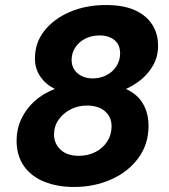

<svg xmlns="http://www.w3.org/2000/svg" viewBox="-20 -732 674 764"><path d="M275 12Q208 12 156 -9Q104 -30 75 -71.5Q46 -113 46 -173Q46 -218 64.5 -258Q83 -298 117 -329Q151 -360 198 -378Q161 -397 140 -428Q119 -459 119 -499Q119 -562 156.5 -609.5Q194 -657 258 -684.5Q322 -712 401 -712Q471 -712 516.5 -691.5Q562 -671 585.5 -634.5Q609 -598 609 -550Q609 -506 589 -471.5Q569 -437 540 -414Q511 -391 481 -378Q526 -358 548.5 -320Q571 -282 571 -231Q571 -158 530.5 -103Q490 -48 422.5 -18Q355 12 275 12ZM294 -112Q331 -112 360.5 -127.5Q390 -143 407 -169.5Q424 -196 424 -229Q424 -267 397.5 -289.5Q371 -312 326 -312Q291 -312 261.5 -297Q232 -282 213.5 -256Q195 -230 195 -197Q195 -161 221 -136.5Q247 -112 294 -112ZM349 -420Q378 -420 403 -432.5Q428 -445 443 -468Q458 -491 458 -520Q458 -543 447.5 -559Q437 -575 418.5 -583Q400 -591 376 -591Q346 -591 321 -579Q296 -567 280.5 -544.5Q265 -522 265 -494Q265 -460 289 -440Q313 -420 349 -420Z"/></svg>

Font: DM Sans 24pt Black
Style: Italic
Weight: 900
Italic angle: -10°
Designer: Colophon Foundry, Jonny Pinhorn
Foundry: Colophon Foundry
Version: Version 4.004;gftools[0.9.30]